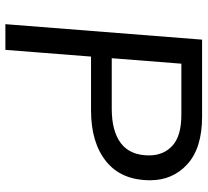

<svg xmlns="http://www.w3.org/2000/svg" viewBox="-48 -704 752 695"><g transform="rotate(90 327.5 -356.0)"><path d="M160 0H67L123 -712H402Q515 -712 573.5 -659Q632 -606 632 -524Q632 -420 564 -365Q496 -310 379 -310H169L175 -385H373Q455 -385 498.5 -418.5Q542 -452 542 -520Q542 -573 506.5 -605Q471 -637 395 -637H210Z"/></g></svg>

Font: Muli Medium
Style: Italic
Weight: 500
Italic angle: -4.541°
Designer: Vernon Adams
Foundry: Vernon Adams
Version: Version 2.100; ttfautohint (v1.8.1.43-b0c9)